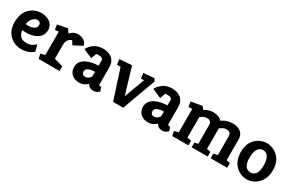

<svg xmlns="http://www.w3.org/2000/svg" viewBox="90 -1388 3427 2288"><g transform="rotate(30 1804.0 -244.0)"><path d="M257 4Q200 4 148 -22.5Q96 -49 63 -103Q30 -157 30 -239Q30 -327 63.5 -382.5Q97 -438 148.5 -464.5Q200 -491 253 -491Q295 -491 334 -476.5Q373 -462 398.5 -431.5Q424 -401 424 -354Q424 -312 406.5 -282Q389 -252 358.5 -233Q328 -214 289 -205Q250 -196 207 -197L156 -198Q162 -153 189 -122Q216 -91 277 -91Q323 -91 351 -108.5Q379 -126 397 -143L420 -56Q411 -44 388 -30Q365 -16 331.5 -6Q298 4 257 4ZM157 -282 190 -281Q209 -280 228.5 -283.5Q248 -287 264.5 -295Q281 -303 291 -316.5Q301 -330 301 -350Q301 -373 288 -384.5Q275 -396 255 -396Q231 -396 209.5 -380.5Q188 -365 174 -339Q160 -313 157 -282Z M498 0 483 -64 543 -80V-401L492 -397L481 -465L620 -491L654 -439Q674 -464 702 -477.5Q730 -491 756 -491Q800 -491 835.5 -470.5Q871 -450 885 -404L764 -341L734 -391Q722 -391 705.5 -381Q689 -371 676.5 -348Q664 -325 664 -286V-99L785 -64L786 0Z M1056 4Q1010 4 977.5 -13.5Q945 -31 928 -61.5Q911 -92 911 -129Q911 -173 933.5 -203Q956 -233 992.5 -251.5Q1029 -270 1072 -278.5Q1115 -287 1156 -288V-367Q1156 -378 1140.5 -387.5Q1125 -397 1091 -397Q1083 -397 1075 -396.5Q1067 -396 1062 -394L1036 -320L912 -374Q933 -421 984 -456Q1035 -491 1105 -491Q1148 -491 1187 -476Q1226 -461 1251.5 -426Q1277 -391 1277 -330V-105Q1277 -92 1282.5 -87.5Q1288 -83 1295 -83Q1300 -83 1304.5 -84Q1309 -85 1310 -85L1328 -29Q1321 -23 1300 -9.5Q1279 4 1248 4Q1218 4 1198.5 -9Q1179 -22 1168 -44Q1148 -24 1119.5 -10Q1091 4 1056 4ZM1080 -92Q1108 -92 1128.5 -107.5Q1149 -123 1156 -139V-204Q1137 -203 1116 -200Q1095 -197 1076.5 -190Q1058 -183 1046.5 -170.5Q1035 -158 1035 -138Q1035 -121 1046 -106.5Q1057 -92 1080 -92Z M1522 0 1390 -407H1340L1332 -479L1500 -491L1608 -127L1712 -407H1670L1661 -479L1809 -491L1828 -455L1661 0Z M2004 4Q1958 4 1925.5 -13.5Q1893 -31 1876 -61.5Q1859 -92 1859 -129Q1859 -173 1881.5 -203Q1904 -233 1940.5 -251.5Q1977 -270 2020 -278.5Q2063 -287 2104 -288V-367Q2104 -378 2088.5 -387.5Q2073 -397 2039 -397Q2031 -397 2023 -396.5Q2015 -396 2010 -394L1984 -320L1860 -374Q1881 -421 1932 -456Q1983 -491 2053 -491Q2096 -491 2135 -476Q2174 -461 2199.5 -426Q2225 -391 2225 -330V-105Q2225 -92 2230.5 -87.5Q2236 -83 2243 -83Q2248 -83 2252.5 -84Q2257 -85 2258 -85L2276 -29Q2269 -23 2248 -9.5Q2227 4 2196 4Q2166 4 2146.5 -9Q2127 -22 2116 -44Q2096 -24 2067.5 -10Q2039 4 2004 4ZM2028 -92Q2056 -92 2076.5 -107.5Q2097 -123 2104 -139V-204Q2085 -203 2064 -200Q2043 -197 2024.5 -190Q2006 -183 1994.5 -170.5Q1983 -158 1983 -138Q1983 -121 1994 -106.5Q2005 -92 2028 -92Z M2336 0 2323 -63 2381 -77V-398H2330L2319 -466L2467 -492L2502 -455Q2521 -469 2553 -480Q2585 -491 2618 -491Q2656 -491 2688 -479.5Q2720 -468 2741 -444Q2765 -462 2789.5 -472Q2814 -482 2839 -486.5Q2864 -491 2890 -491Q2931 -491 2965.5 -477Q3000 -463 3020.5 -434Q3041 -405 3041 -359V-76L3092 -64L3091 0H2864V-63L2920 -75V-331Q2920 -363 2903.5 -378Q2887 -393 2858 -393Q2829 -393 2803.5 -378.5Q2778 -364 2771 -356V-74L2824 -64L2823 0H2603V-64L2651 -75V-331Q2651 -363 2634.5 -378Q2618 -393 2589 -393Q2560 -393 2534.5 -378.5Q2509 -364 2502 -356V-75L2559 -63L2558 0Z M3358 4Q3303 4 3252.5 -24.5Q3202 -53 3170 -109Q3138 -165 3138 -246Q3138 -327 3170 -381.5Q3202 -436 3252.5 -463.5Q3303 -491 3358 -491Q3413 -491 3463.5 -463.5Q3514 -436 3546.5 -381.5Q3579 -327 3579 -246Q3579 -165 3546.5 -109Q3514 -53 3463.5 -24.5Q3413 4 3358 4ZM3358 -90Q3385 -90 3407 -104Q3429 -118 3442 -151Q3455 -184 3455 -240Q3455 -297 3442 -331.5Q3429 -366 3407 -381.5Q3385 -397 3358 -397Q3339 -397 3321.5 -388.5Q3304 -380 3290.5 -361Q3277 -342 3269.5 -312Q3262 -282 3262 -240Q3262 -184 3275 -151Q3288 -118 3310 -104Q3332 -90 3358 -90Z"/></g></svg>

Font: Kreon Light
Style: Regular
Weight: 300
Designer: Julia Petretta
Foundry: Julia Petretta and Eli Heuer
Version: Version 2.002